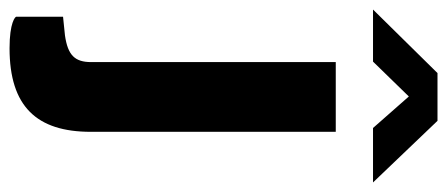

<svg xmlns="http://www.w3.org/2000/svg" viewBox="-327 -483 936 402"><g transform="rotate(90 141.0 -282.0)"><path d="M208 -595H322L193 -730H93L-40 -595H69L142 -670ZM216 -4V-517H70V-5C70 29 56 44 14 50L-25 54V152C-25 154 -13 166 41 166C163 166 216 109 216 -4Z"/></g></svg>

Font: United Sans
Style: Bold
Weight: 700
Designer: Pablo Impallari, Rodrigo Fuenzalida (Modified by Dan O. Williams)
Version: Version 1.000;PS 001.000;hotconv 1.0.88;makeotf.lib2.5.64775